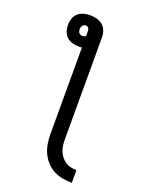

<svg xmlns="http://www.w3.org/2000/svg" viewBox="-174 -817 849 1123"><g transform="rotate(20 250.0 -256.0)"><path d="M420 223Q391 223 361.5 217.5Q332 212 306 198.5Q280 185 260 163Q240 141 227.5 114.5Q215 88 210 58.5Q205 29 205 0V-541Q200 -540 195 -540Q190 -540 185 -540Q165 -540 145 -545.5Q125 -551 110.5 -564.5Q96 -578 89.5 -597.5Q83 -617 83 -637Q83 -658 89.5 -677.5Q96 -697 111 -710.5Q126 -724 146 -729.5Q166 -735 186 -735Q207 -735 227.5 -730Q248 -725 264 -711.5Q280 -698 287.5 -678Q295 -658 295 -637V0Q295 18 297.5 36Q300 54 306.5 70.5Q313 87 324.5 101.5Q336 116 351 126Q366 136 384 140Q402 144 420 144ZM185 -605Q190 -605 195.5 -607Q201 -609 205 -612V-637Q205 -643 204.5 -648.5Q204 -654 201.5 -659Q199 -664 194 -667Q189 -670 184 -670Q178 -670 172.5 -667.5Q167 -665 163 -660Q159 -655 157.5 -649Q156 -643 156 -637Q156 -631 157.5 -625Q159 -619 163 -614.5Q167 -610 173 -607.5Q179 -605 185 -605Z"/></g></svg>

Font: Iosevka Custom Medium
Style: Regular
Weight: 500
Monospace: yes
Designer: Belleve Invis
Foundry: Belleve Invis
Version: Version 32.5.0; ttfautohint (v1.8.4)